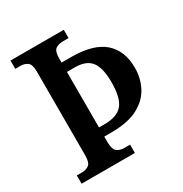

<svg xmlns="http://www.w3.org/2000/svg" viewBox="-167 -839 917 964"><g transform="rotate(-30 291.5 -357.0)"><path d="M29 0V-48H59Q82 -48 99 -60Q116 -72 116 -114V-599Q116 -642 99 -654Q82 -666 59 -666H29V-714H338V-666H305Q280 -666 263 -654.5Q246 -643 246 -601V-577H306Q432 -576 492 -522.5Q552 -469 552 -371Q552 -311 526 -260.5Q500 -210 442 -179Q384 -148 286 -148H246V-113Q247 -72 264 -60Q281 -48 305 -48H338V0ZM279 -201Q351 -201 382.5 -238Q414 -275 414 -367Q414 -449 386 -486Q358 -523 291 -523H246V-201Z"/></g></svg>

Font: Noto Serif SemiCondensed SemiBold
Style: Regular
Weight: 600
Width: 4
Designer: Monotype Design Team
Foundry: Monotype Imaging Inc.
Version: Version 2.013; ttfautohint (v1.8.4.7-5d5b)